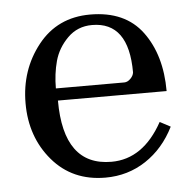

<svg xmlns="http://www.w3.org/2000/svg" viewBox="-42 -522 584 579"><g transform="rotate(-5 250.0 -232.0)"><path d="M34 -229Q34 -330 93 -404.5Q152 -479 251 -479Q357 -479 409 -408.5Q461 -338 461 -229H132Q132 -31 277 -31Q373 -31 432 -138L464 -121Q432 -57 377.5 -21Q323 15 255 15Q155 15 94.5 -56Q34 -127 34 -229ZM254 -447Q210 -447 180 -417Q150 -387 139.5 -348.5Q129 -310 129 -266H336Q346 -266 355 -275Q364 -284 365 -294Q365 -447 254 -447Z"/></g></svg>

Font: Academico
Style: Regular
Weight: 400
Foundry: Steinberg Media Technologies GmbH
Version: Version 0.902